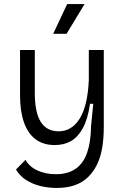

<svg xmlns="http://www.w3.org/2000/svg" viewBox="-20 -761 611 949"><path d="M260 168Q219 168 180 158.5Q141 149 109.5 129Q78 109 59 77L106 29Q126 64 166 82Q206 100 257 100Q315 100 353.5 73.5Q392 47 410.5 -6Q429 -59 430 -137L441 -248H425Q414 -172 389.5 -127.5Q365 -83 330.5 -63.5Q296 -44 251 -44Q194 -44 156 -72.5Q118 -101 98.5 -156Q79 -211 79 -289V-514H152V-303Q152 -205 181.5 -158.5Q211 -112 270 -112Q302 -112 328 -127.5Q354 -143 373.5 -174Q393 -205 404.5 -252.5Q416 -300 419 -365V-514H493V-133Q493 -77 485 -30Q477 17 459 53.5Q441 90 413.5 116Q386 142 348 155Q310 168 260 168ZM309 -594H243L312 -741H398Z"/></svg>

Font: Bricolage Grotesque 24pt Light
Style: Regular
Weight: 300
Designer: Mathieu Triay
Foundry: Atelier Triay
Version: Version 1.001;gftools[0.9.33.dev8+g029e19f]